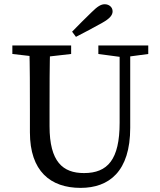

<svg xmlns="http://www.w3.org/2000/svg" viewBox="-20 -888 767 923"><path d="M367.5 15.2C504.2 15.2 606 -63.5 606 -273.6V-669.3H555.1V-298.1C555.1 -120.7 497.4 -56 383.8 -56C282.2 -56 218.2 -110 218.2 -281V-359.8C218.2 -464.6 218.2 -568.4 221.2 -669.3H120.8C123.8 -566.4 123.8 -462.6 123.8 -359.8V-251.8C123.8 -65.3 222.3 15.2 367.5 15.2ZM39.4 -628.5 170.5 -613.5H190.9L322 -628.5V-669.3H39.4V-628.5ZM452.8 -628.5 562.6 -613.8H583.2L692.7 -628.5V-669.3H452.8V-628.5ZM326.6 -735.7 345.1 -710.8C386.7 -732 429.3 -754.9 470.9 -778C508.5 -799 521.3 -815.5 521.3 -833.5C521.3 -853.9 504 -867.6 483.3 -867.6C465.9 -867.6 448.8 -857.6 420.6 -829.5C389.3 -799.2 357.9 -768 326.6 -735.7Z"/></svg>

Font: Source Serif Variable
Style: Regular
Weight: 389
Designer: Frank Grießhammer
Foundry: Adobe Systems Incorporated
Version: Version 3.001;hotconv 1.0.111;makeotfexe 2.5.65597